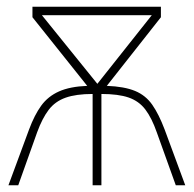

<svg xmlns="http://www.w3.org/2000/svg" viewBox="-20 -548 574 568"><path d="M456 -528V-497L296 -294Q348 -292 379.5 -279Q411 -266 430.5 -238Q450 -210 467 -165L528 0H500L444 -156Q429 -199 410 -224Q391 -249 360.5 -259.5Q330 -270 280 -270V0H254V-270Q205 -270 174 -259Q143 -248 124 -223Q105 -198 90 -157L34 0H5L66 -165Q82 -208 102 -235.5Q122 -263 154.5 -277.5Q187 -292 238 -294L76 -497V-528ZM429 -503H104L268 -300Z"/></svg>

Font: Noto Sans SemiCondensed Thin
Style: Regular
Weight: 100
Width: 4
Designer: Monotype Design Team
Foundry: Monotype Imaging Inc.
Version: Version 2.013; ttfautohint (v1.8.4.7-5d5b)